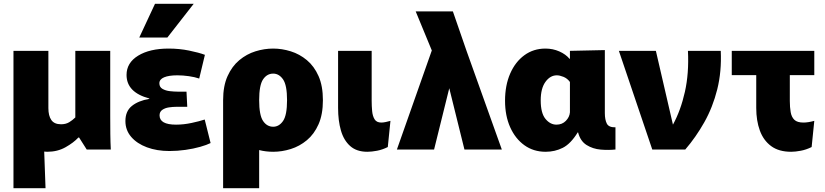

<svg xmlns="http://www.w3.org/2000/svg" viewBox="-20 -788 4351 1012"><path d="M51 204V-520H235V-218Q235 -178 250.5 -155.5Q266 -133 302 -133Q327 -133 345 -144Q363 -155 377 -169V-520H561V-178Q561 -127 561.5 -82.5Q562 -38 564 0H437L397 -63H393Q368 -36 325.5 -12Q283 12 229 12Q220 12 213 11L220 204Z M873 8Q807 8 754.5 -11.5Q702 -31 671.5 -66.5Q641 -102 641 -150Q641 -202 675 -229.5Q709 -257 767 -267V-269Q647 -301 647 -393Q647 -457 708 -494.5Q769 -532 869 -532Q925 -532 976.5 -521.5Q1028 -511 1060 -499L1030 -374Q1007 -382 975.5 -386.5Q944 -391 915 -391Q870 -391 845 -380.5Q820 -370 820 -349Q820 -329 836.5 -319.5Q853 -310 875.5 -307.5Q898 -305 915 -305H963L967 -225H909Q891 -225 870.5 -222Q850 -219 835.5 -209Q821 -199 821 -180Q821 -131 908 -131Q948 -131 990 -140Q1032 -149 1059 -158L1090 -34Q1070 -24 1035 -14Q1000 -4 957.5 2Q915 8 873 8ZM714 -590 797 -768H1001L862 -590Z M1156 204V-260Q1156 -335 1179.5 -387Q1203 -439 1241.5 -471Q1280 -503 1326.5 -517.5Q1373 -532 1420 -532Q1466 -532 1512.5 -517.5Q1559 -503 1597.5 -471Q1636 -439 1659 -387Q1682 -335 1682 -260Q1682 -185 1659 -133Q1636 -81 1597.5 -49Q1559 -17 1512.5 -2.5Q1466 12 1420 12Q1381 12 1346 3V204ZM1420 -120Q1451 -120 1472 -150.5Q1493 -181 1493 -260Q1493 -339 1472 -369.5Q1451 -400 1420 -400Q1387 -400 1366.5 -369.5Q1346 -339 1346 -260Q1346 -181 1366.5 -150.5Q1387 -120 1420 -120Z M2024 -13Q1996 1 1967.5 6.5Q1939 12 1916 12Q1860 12 1826 -18Q1792 -48 1777 -100Q1762 -152 1762 -219V-520H1939V-256Q1939 -229 1941.5 -202.5Q1944 -176 1954.5 -159Q1965 -142 1990 -142Q2000 -142 2014 -145Q2028 -148 2038 -151Z M2428 0 2348 -323 2268 0H2072L2256 -522L2171 -728H2367L2439 -520L2625 0Z M2856 12Q2792 12 2744 -22.5Q2696 -57 2669 -117.5Q2642 -178 2642 -257Q2642 -338 2669 -400Q2696 -462 2744 -497Q2792 -532 2855 -532Q2894 -532 2928 -517Q2962 -502 2982 -478H2984V-520L3168 -524V-192Q3168 -157 3178.5 -136.5Q3189 -116 3224 -117V0Q3187 4 3146 0.5Q3105 -3 3072 -23.5Q3039 -44 3027 -90H3025Q2988 -30 2946.5 -9Q2905 12 2856 12ZM2913 -131Q2943 -131 2962.5 -151Q2982 -171 2984 -196V-356Q2970 -375 2950 -383Q2930 -391 2915 -391Q2880 -391 2855 -356.5Q2830 -322 2830 -259Q2830 -192 2855 -161.5Q2880 -131 2913 -131Z M3242 -520H3437L3527 -131Q3568 -206 3590 -304Q3612 -402 3606 -520H3779Q3784 -411 3760.5 -317Q3737 -223 3692.5 -144Q3648 -65 3592 0H3418Z M4150 12Q4085 12 4044.5 -18Q4004 -48 3985 -100Q3966 -152 3966 -219V-392H3837V-520H4272V-392H4143V-256Q4143 -223 4147.5 -197Q4152 -171 4167 -156.5Q4182 -142 4215 -142Q4239 -142 4272 -151L4258 -13Q4230 1 4201 6.5Q4172 12 4150 12Z"/></svg>

Font: Murecho ExtraBold
Style: Regular
Weight: 800
Designer: Neil Summerour
Foundry: Positype
Version: Version 1.010; ttfautohint (v1.8.3)